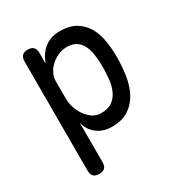

<svg xmlns="http://www.w3.org/2000/svg" viewBox="-175 -687 949 1004"><g transform="rotate(-30 300.0 -185.0)"><path d="M135 -560Q158 -560 169 -548.5Q180 -537 180 -514V-450Q189 -475 202.5 -495Q216 -515 234 -529.5Q252 -544 275 -552Q298 -560 327 -560Q388 -560 426 -536Q464 -512 485 -473.5Q506 -435 513 -388Q520 -341 520 -294Q520 -240 512 -186Q504 -132 482 -88.5Q460 -45 420 -17.5Q380 10 317 10Q262 10 225.5 -19.5Q189 -49 180 -94V145Q180 168 169 179Q158 190 135 190Q112 190 101 179Q90 168 90 145V-514Q90 -537 101 -548.5Q112 -560 135 -560ZM318 -470Q291 -470 266 -459Q241 -448 222 -430.5Q203 -413 191.5 -390.5Q180 -368 180 -344V-234Q180 -210 189 -183Q198 -156 214 -133Q230 -110 252.5 -95Q275 -80 302 -80Q345 -80 370 -98Q395 -116 408.5 -145.5Q422 -175 426 -212.5Q430 -250 430 -288Q430 -327 425 -360.5Q420 -394 407.5 -418.5Q395 -443 373 -456.5Q351 -470 318 -470Z"/></g></svg>

Font: Maple Mono Normal
Style: Regular
Weight: 400
Monospace: yes
Designer: subframe7536
Version: Version 7.000